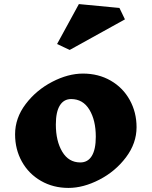

<svg xmlns="http://www.w3.org/2000/svg" viewBox="-20 -912 744 942"><path d="M650 -288Q650 -209 598 -140Q546 -71 467.5 -30.5Q389 10 316 10Q241 10 181 -24.5Q121 -59 87.5 -119Q54 -179 54 -253Q54 -333 106 -401.5Q158 -470 236 -510.5Q314 -551 387 -551Q463 -551 523 -516.5Q583 -482 616.5 -421.5Q650 -361 650 -288ZM254 -301Q254 -220 285.5 -167.5Q317 -115 374 -115Q411 -115 430.5 -147Q450 -179 450 -241Q450 -322 418.5 -374Q387 -426 329 -426Q293 -426 273.5 -394.5Q254 -363 254 -301ZM593 -817 322 -667 260 -696 367 -892 566 -873Z"/></svg>

Font: Inknut Antiqua ExtraBold
Style: Regular
Weight: 800
Designer: Claus Eggers Sørensen
Foundry: Claus Eggers Sørensen
Version: Version 1.003; ttfautohint (v1.8.2) -l 8 -r 50 -G 200 -x 14 